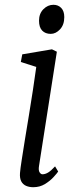

<svg xmlns="http://www.w3.org/2000/svg" viewBox="-20 -772 324 802"><path d="M119 10Q102 10 88.8 4.2Q75.5 -1.5 68.8 -14.5Q62 -27.5 63.5 -49Q65 -68 70.8 -104.8Q76.5 -141.5 84.2 -189.5Q92 -237.5 100.8 -290.5Q109.5 -343.5 117.5 -395.8Q125.5 -448 131.5 -492.5L67 -513L73 -545L197 -566L217.5 -556L143 -79Q140 -61 145.2 -52.5Q150.5 -44 157.5 -44Q168.5 -44 180.8 -51.2Q193 -58.5 210 -77L223 -55.5Q218.5 -48.5 204.2 -32.8Q190 -17 168.2 -3.5Q146.5 10 119 10ZM192 -630.5Q169.5 -630.5 156.2 -644.2Q143 -658 143 -685.5Q143 -715 161.2 -733.5Q179.5 -752 203 -752Q223 -752 235.8 -738.8Q248.5 -725.5 248.5 -700.5Q248.5 -668.5 230.8 -649.5Q213 -630.5 192 -630.5Z"/></svg>

Font: Merriweather Light 18pt Light
Style: Italic
Weight: 300
Italic angle: -7.8°
Version: Version 2.101